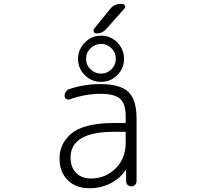

<svg xmlns="http://www.w3.org/2000/svg" viewBox="-20 -995 1040 1003"><path d="M585 -687.5Q585 -720.7 562 -743.2Q539.1 -765.6 507.8 -765.6Q476.6 -765.6 453.1 -743.2Q429.7 -720.7 429.7 -687.5Q429.7 -655.3 453.1 -632.8Q476.6 -610.4 507.8 -610.4Q539.1 -610.4 562 -632.8Q585 -655.3 585 -687.5ZM592.8 -773.4Q627.9 -736.3 627.9 -687Q627.9 -637.7 592.8 -602.5Q557.6 -567.4 507.8 -567.4Q458 -567.4 422.9 -602.5Q387.7 -637.7 387.7 -687Q387.7 -736.3 422.9 -772.5Q458 -808.6 507.8 -808.6Q557.6 -808.6 592.8 -773.4ZM636.7 -302.7Q636.7 -306.6 632.8 -306.6H577.1Q348.6 -306.6 348.6 -171.9Q348.6 -122.1 377.4 -92.3Q406.2 -62.5 455.1 -62.5Q530.3 -62.5 583.5 -114.7Q636.7 -167 636.7 -250ZM632.8 -352.5Q636.7 -352.5 636.7 -357.4V-385.7Q636.7 -452.1 607.9 -478.5Q579.1 -504.9 503.9 -504.9Q424.8 -504.9 343.8 -475.6Q334 -472.7 325.7 -478Q317.4 -483.4 317.4 -494.1Q317.4 -505.9 324.7 -516.6Q332 -527.3 343.8 -530.3Q420.9 -555.7 503.9 -555.7Q607.4 -555.7 650.4 -515.1Q693.4 -474.6 693.4 -375V-48.8Q693.4 -37.1 685.5 -29.3Q677.7 -21.5 666 -21.5Q654.3 -21.5 646.5 -29.3Q638.7 -37.1 638.7 -48.8V-107.4Q638.7 -107.4 637.7 -107.9Q636.7 -108.4 636.7 -107.4Q610.4 -66.4 564.5 -41Q511.7 -11.7 446.3 -11.7Q376 -11.7 333.5 -54.2Q291 -96.7 291 -167Q291 -205.1 305.2 -236.3Q319.3 -267.6 350.6 -295.4Q381.8 -323.2 439 -337.9Q496.1 -352.5 577.1 -352.5ZM535.2 -843.8Q514.6 -820.3 483.4 -820.3Q473.6 -820.3 469.7 -829.1Q468.8 -832 468.8 -835.9Q468.8 -840.8 471.7 -844.7L554.7 -947.3Q576.2 -974.6 611.3 -974.6H617.2Q627.9 -974.6 631.8 -965.8Q633.8 -961.9 633.8 -959Q633.8 -953.1 628.9 -949.2Z"/></svg>

Font: Gen Jyuu Gothic L Monospace Light
Style: Regular
Weight: 300
Designer: [Source Han Sans]
Ryoko NISHIZUKA  (kana & ideographs); Paul D. Hunt (Latin, Greek & Cyrillic); Wenlong ZHANG  (bopomofo
Version: Version 1.002.20150607